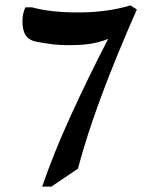

<svg xmlns="http://www.w3.org/2000/svg" viewBox="-20 -690 594 710"><path d="M136 0H170L268 -66C314 -238 383 -420 486 -655L462 -670C406 -653 342 -644 270 -644C202 -644 145 -650 98 -663H74C67 -648 63 -631 63 -612C63 -566 78 -542 118 -535C156 -528 192 -523 227 -523C293 -523 331 -527 380 -546C332 -454 286 -359 242 -263C198 -167 163 -79 136 0Z"/></svg>

Font: Noto Nastaliq Urdu
Style: Regular
Weight: 400
Designer: Monotype Design Team (Patrick Giasson: type design, Kamal Mansour: OpenType code, Glenda Bellarosa). Updated by Simon Co
Foundry: Monotype Imaging Inc., Simon Cozens
Version: Version 3.009